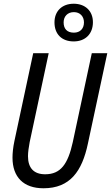

<svg xmlns="http://www.w3.org/2000/svg" viewBox="-20 -999 595 1029"><path d="M375 -777C438 -777 478 -818 478 -880C478 -940 437 -979 375 -979C313 -979 272 -940 272 -879C272 -816 311 -777 375 -777ZM376 -824C339 -824 321 -845 321 -879C321 -911 342 -934 376 -934C409 -934 430 -911 430 -879C430 -845 409 -824 376 -824ZM213 10C356 10 420 -82 451 -229L555 -714H472L370 -237C344 -119 305 -65 222 -65C162 -65 130 -98 130 -162C130 -182 134 -211 139 -237L241 -714H158L57 -242C50 -209 47 -178 47 -154C47 -50 106 10 213 10Z"/></svg>

Font: Noto Sans Condensed
Style: Italic
Weight: 400
Width: 3
Italic angle: -12°
Designer: Monotype Design Team
Foundry: Monotype Imaging Inc.
Version: Version 2.013